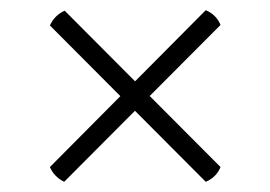

<svg xmlns="http://www.w3.org/2000/svg" viewBox="-20 -540 531 377"><path d="M107 -519 413 -212Q405 -192 384 -183L78 -490Q87 -510 107 -519ZM413 -491 106 -183Q86 -193 78 -212L384 -520Q405 -511 413 -491Z"/></svg>

Font: Arima Light
Style: Regular
Weight: 300
Designer: Joana Correia and Natanael Gama
Foundry: NDISCOVER
Version: Version 1.101;gftools[0.9.23]